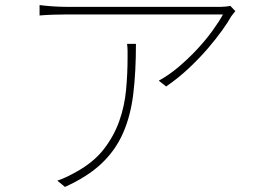

<svg xmlns="http://www.w3.org/2000/svg" viewBox="-20 -719 1040 757"><path d="M516 -546Q516 -436 505.5 -349Q495 -262 465 -194Q435 -126 380 -74Q325 -22 236 18L206 -7Q223 -12 244.5 -22.5Q266 -33 280 -41Q349 -79 389 -130.5Q429 -182 450 -241Q471 -300 477 -364Q483 -428 483 -491Q483 -504 483 -517.5Q483 -531 481 -546ZM908 -675Q904 -670 900 -665.5Q896 -661 892 -655Q880 -633 856 -599.5Q832 -566 799 -527.5Q766 -489 724.5 -450Q683 -411 635 -378L606 -401Q645 -422 684 -455Q723 -488 757 -524.5Q791 -561 817.5 -597.5Q844 -634 859 -662H241Q216 -662 187.5 -661Q159 -660 136 -658V-699Q159 -696 187.5 -694Q216 -692 241 -692H851Q859 -692 869.5 -693Q880 -694 888 -696Z"/></svg>

Font: SpoqaHanSansJP-Thin
Style: Regular
Weight: 250
Designer: [Source Han Sans]
Ryoko NISHIZUKA  (kana & ideographs); Paul D. Hunt (Latin, Greek & Cyrillic); Wenlong ZHANG  (bopomofo
Foundry: Spoqa (http://bi.spoqa.com)
Version: Version 1.002.20150607